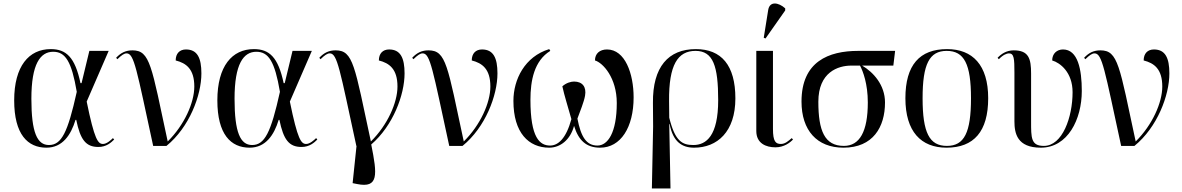

<svg xmlns="http://www.w3.org/2000/svg" viewBox="-20 -823 6666 1083"><path d="M242 10C332 10 380 -61 406 -147H410C433 -35 464 6 535 6C580 6 607 -19 624 -36L617 -44C606 -33 582 -11 561 -11C533 -11 513 -34 469 -250L593 -536H484L440 -354H434C403 -501 353 -546 266 -546C143 -546 60 -450 60 -257C60 -65 136 10 242 10ZM256 -5C190 -5 157 -75 157 -266C157 -462 207 -531 280 -531C349 -531 384 -476 413 -305C362 -75 327 -5 256 -5Z M844 0H919C1048 -105 1116 -285 1116 -409C1116 -496 1093 -544 1029 -544C993 -544 971 -521 971 -482C1030 -467 1076 -434 1076 -335C1076 -244 1020 -118 926 -25C834 -453 827 -539 727 -539C690 -539 662 -526 635 -497L642 -489C666 -512 680 -522 694 -522C737 -522 750 -433 844 0Z M1388 10C1478 10 1526 -61 1552 -147H1556C1579 -35 1610 6 1681 6C1726 6 1753 -19 1770 -36L1763 -44C1752 -33 1728 -11 1707 -11C1679 -11 1659 -34 1615 -250L1739 -536H1630L1586 -354H1580C1549 -501 1499 -546 1412 -546C1289 -546 1206 -450 1206 -257C1206 -65 1282 10 1388 10ZM1402 -5C1336 -5 1303 -75 1303 -266C1303 -462 1353 -531 1426 -531C1495 -531 1530 -476 1559 -305C1508 -75 1473 -5 1402 -5Z M1990 0H1991L1969 210L1994 215C2117 240 2108 162 2074 -8C2197 -114 2262 -288 2262 -409C2262 -496 2239 -544 2175 -544C2139 -544 2117 -521 2117 -482C2176 -467 2222 -434 2222 -335C2222 -244 2166 -118 2072 -25C1980 -453 1973 -539 1873 -539C1836 -539 1808 -526 1781 -497L1788 -489C1812 -512 1826 -522 1840 -522C1883 -522 1896 -433 1990 0Z M2514 0H2589C2718 -105 2786 -285 2786 -409C2786 -496 2763 -544 2699 -544C2663 -544 2641 -521 2641 -482C2700 -467 2746 -434 2746 -335C2746 -244 2690 -118 2596 -25C2504 -453 2497 -539 2397 -539C2360 -539 2332 -526 2305 -497L2312 -489C2336 -512 2350 -522 2364 -522C2407 -522 2420 -433 2514 0Z M3078 10C3140 10 3197 -34 3218 -113C3243 -32 3286 10 3365 10C3481 10 3554 -104 3554 -274C3554 -407 3506 -544 3404 -544C3363 -544 3336 -521 3336 -482C3381 -469 3459 -384 3459 -242C3459 -74 3408 -2 3350 -2C3288 -2 3257 -50 3237 -154C3252 -195 3274 -248 3280 -283C3289 -333 3265 -363 3218 -363C3201 -363 3174 -356 3152 -336C3164 -281 3183 -223 3203 -151C3173 -41 3128 -2 3083 -2C3025 -2 2972 -45 2972 -260C2972 -369 2993 -480 3084 -536L3078 -546C2940 -504 2876 -375 2876 -254C2876 -74 2962 10 3078 10Z M3657 240H3762L3755 -124H3757C3776 -22 3828 10 3895 10C4026 10 4128 -80 4128 -268C4128 -455 4049 -546 3905 -546C3750 -546 3661 -446 3663 -243L3664 -109ZM3891 -5C3829 -5 3788 -25 3755 -159L3754 -253C3752 -457 3803 -536 3903 -536C4003 -536 4031 -450 4031 -258C4031 -57 3964 -5 3891 -5Z M4298 -606 4409 -764V-776C4371 -810 4321 -818 4313 -766L4288 -610ZM4354 8C4403 8 4437 -19 4453 -36L4446 -44C4427 -28 4409 -11 4385 -11C4355 -11 4340 -25 4340 -96V-536H4246V-84C4246 -14 4301 8 4354 8Z M4738 10C4904 10 4972 -106 4972 -245C4972 -344 4906 -416 4843 -453H5019L5029 -536H4821C4654 -536 4501 -476 4501 -250C4501 -88 4588 10 4738 10ZM4740 0C4631 0 4596 -86 4596 -249C4596 -416 4707 -453 4782 -453H4831C4848 -421 4875 -350 4875 -245C4875 -81 4829 0 4740 0Z M5319 10C5473 10 5554 -81 5554 -269C5554 -456 5466 -546 5322 -546C5167 -546 5087 -456 5087 -269C5087 -81 5175 10 5319 10ZM5321 0C5222 0 5184 -75 5184 -269C5184 -461 5222 -536 5320 -536C5419 -536 5457 -461 5457 -269C5457 -75 5419 0 5321 0Z M5851 10C6003 10 6082 -150 6082 -310C6082 -431 6060 -544 5976 -544C5942 -544 5915 -521 5915 -482C5960 -469 6030 -415 6030 -303C6030 -162 5973 0 5868 0C5795 0 5796 -46 5796 -139V-408C5796 -492 5783 -539 5698 -539C5656 -539 5627 -518 5607 -497L5614 -489C5638 -514 5659 -522 5671 -522C5700 -522 5702 -492 5702 -413V-139C5702 -71 5717 10 5851 10Z M6304 0H6379C6508 -105 6576 -285 6576 -409C6576 -496 6553 -544 6489 -544C6453 -544 6431 -521 6431 -482C6490 -467 6536 -434 6536 -335C6536 -244 6480 -118 6386 -25C6294 -453 6287 -539 6187 -539C6150 -539 6122 -526 6095 -497L6102 -489C6126 -512 6140 -522 6154 -522C6197 -522 6210 -433 6304 0Z"/></svg>

Font: Noto Serif Display
Style: Regular
Weight: 400
Designer: Monotype Design Team
Foundry: Monotype Imaging Inc.
Version: Version 2.009